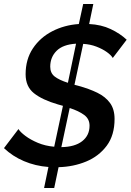

<svg xmlns="http://www.w3.org/2000/svg" viewBox="-31 -835 658 967"><path d="M537 -543Q529 -557 507.5 -572.5Q486 -588 455 -600Q424 -612 388 -614L344 -408Q352 -406 363 -403Q418 -388 459 -368Q500 -348 523 -316.5Q546 -285 546 -236Q546 -154 506.5 -101Q467 -48 403 -21.5Q339 5 264 7L242 112H191L213 6Q147 1 89.5 -23.5Q32 -48 -11 -89L62 -185Q71 -170 97 -150.5Q123 -131 160 -115.5Q197 -100 242 -96L286 -302Q276 -305 261 -309Q182 -332 140 -365.5Q98 -399 98 -461Q98 -536 134.5 -591Q171 -646 232 -677.5Q293 -709 366 -714L388 -815H439L418 -714Q479 -711 526.5 -688.5Q574 -666 607 -635ZM222 -499Q222 -467 244.5 -449.5Q267 -432 311 -418L352 -615Q286 -611 254 -579Q222 -547 222 -499ZM420 -202Q420 -236 393 -256Q366 -276 320 -291L278 -94Q346 -95 383 -124Q420 -153 420 -202Z"/></svg>

Font: Raleway SemiBold
Style: Italic
Weight: 600
Italic angle: -12°
Designer: Matt McInerney, Pablo Impallari, Rodrigo Fuenzalida
Foundry: Matt McInerney, Pablo Impallari, Rodrigo Fuenzalida
Version: Version 4.026